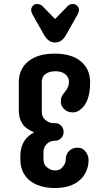

<svg xmlns="http://www.w3.org/2000/svg" viewBox="-20 -942 540 962"><path d="M253.9 -673.3Q295.9 -673.3 329.1 -663.6Q362.3 -653.8 384.8 -634.8Q431.6 -596.2 431.6 -529.3Q431.6 -426.3 378.9 -390.1Q362.8 -378.9 346.4 -378.9Q330.1 -378.9 319.6 -383.3Q309.1 -387.7 301.3 -395.5Q284.7 -411.1 284.7 -431.2Q284.7 -451.2 291 -461.7Q297.4 -472.2 305.2 -481.4Q325.7 -506.8 325.7 -530.8Q325.7 -554.7 307.4 -569.8Q289.1 -585 258.3 -585Q227.5 -585 208.5 -571.5Q189.5 -558.1 189.5 -533.2V-383.3Q189.5 -359.4 201.7 -346.7Q222.2 -325.2 246.6 -325.2H255.4Q273.9 -325.2 286.4 -312.3Q298.8 -299.3 298.8 -281Q298.8 -262.7 286.4 -250Q273.9 -237.3 258.5 -237.3Q243.2 -237.3 232.7 -232.9Q222.2 -228.5 214.4 -220.7Q197.8 -204.1 197.8 -179.7V-145.5Q197.8 -121.1 210 -108.9Q231 -87.9 255.4 -87.9Q277.3 -87.9 288.6 -99.6Q309.1 -121.1 309.1 -138.7Q309.1 -156.2 313.5 -166.7Q317.9 -177.2 325.7 -185.1Q342.8 -202.1 366.7 -202.1Q390.1 -202.1 402.3 -189.5Q423.8 -168.5 423.8 -139.9Q423.8 -111.3 412.4 -84.7Q400.9 -58.1 379.4 -39.1Q334.5 0 255.4 0Q173.8 0 127 -39.1Q82 -77.6 82 -143.6V-158.2Q82 -224.6 123 -259.8Q135.3 -270.5 150.9 -279.3Q108.9 -295.9 91.6 -323Q74.2 -350.1 74.2 -388.7V-528.8Q74.2 -595.7 121.6 -634.5Q168.9 -673.3 253.9 -673.3ZM142.6 -870.1Q136.2 -881.8 136.2 -892.6Q136.2 -903.3 144.5 -912.6Q152.8 -921.9 162.6 -921.9Q182.1 -921.9 191.9 -912.1L255.9 -846.7L319.8 -912.1Q329.6 -921.9 344.2 -921.9Q358.9 -921.9 367.2 -912.6Q375.5 -903.3 375.5 -892.6Q375.5 -881.8 369.1 -870.1L310.5 -766.1Q290 -729 255.4 -729Q223.6 -729 201.2 -766.1Z"/></svg>

Font: Supermercado
Style: Regular
Weight: 400
Designer: James Grieshaber
Foundry: James Grieshaber
Version: Version 1.002